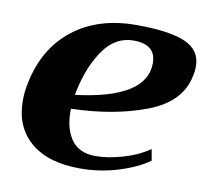

<svg xmlns="http://www.w3.org/2000/svg" viewBox="-64 -577 711 657"><g transform="rotate(10 292.0 -248.5)"><path d="M584 -403Q584 -385 580 -369Q562 -276 449.5 -233Q337 -190 188 -186Q186 -121 213 -81Q240 -41 299 -41Q340 -41 391.5 -55.5Q443 -70 484 -98L491 -59Q451 -30 387 -10Q323 10 254 10Q142 10 81.5 -42Q21 -94 21 -185Q21 -217 28 -248Q53 -371 140 -439Q227 -507 359 -507Q475 -507 529.5 -483Q584 -459 584 -403ZM359 -453Q296 -453 255 -394.5Q214 -336 196 -250L193 -235Q437 -265 437 -388Q437 -453 359 -453Z"/></g></svg>

Font: Trirong ExtraBold
Style: Italic
Weight: 800
Italic angle: -12°
Designer: Katatrad Team
Foundry: CadsonDemak
Version: Version 1.001